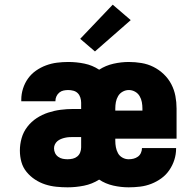

<svg xmlns="http://www.w3.org/2000/svg" viewBox="-20 -793 840 821"><path d="M269 8Q245 8 220.5 5.5Q196 3 173 -4.5Q150 -12 129.5 -25.5Q109 -39 93.5 -58Q78 -77 71.5 -100.5Q65 -124 65 -149Q65 -176 72.5 -202.5Q80 -229 97 -251Q114 -273 137 -288Q160 -303 186 -311.5Q212 -320 239 -323.5Q266 -327 293 -327H327V-354Q327 -365 323.5 -376Q320 -387 312.5 -394.5Q305 -402 294 -405Q283 -408 272 -408Q262 -408 252 -406Q242 -404 234 -397.5Q226 -391 221.5 -381.5Q217 -372 217 -362V-360H71V-367Q71 -391 78.5 -414.5Q86 -438 100 -457.5Q114 -477 134 -491Q154 -505 177 -513.5Q200 -522 224 -525Q248 -528 272 -528Q307 -528 341 -521Q375 -514 404 -495Q432 -513 465 -520.5Q498 -528 531 -528Q558 -528 585 -523.5Q612 -519 636 -507Q660 -495 680 -476Q700 -457 712.5 -433Q725 -409 730 -382.5Q735 -356 735 -329V-200H473V-191Q473 -177 475.5 -163.5Q478 -150 484.5 -138Q491 -126 503.5 -119Q516 -112 530 -112Q541 -112 551 -114.5Q561 -117 569.5 -123Q578 -129 582.5 -139Q587 -149 587 -159V-160H733V-158Q733 -133 725.5 -109.5Q718 -86 704 -65.5Q690 -45 670 -30.5Q650 -16 627 -7Q604 2 579.5 5Q555 8 530 8Q497 8 464 0.5Q431 -7 404 -25Q374 -6 339 1Q304 8 269 8ZM473 -320H589V-329Q589 -343 586.5 -356.5Q584 -370 577 -382Q570 -394 557.5 -401Q545 -408 531 -408Q517 -408 504.5 -401Q492 -394 485 -382Q478 -370 475.5 -356.5Q473 -343 473 -329ZM269 -112Q280 -112 291 -114.5Q302 -117 310.5 -124Q319 -131 323 -141.5Q327 -152 327 -163V-207H293Q284 -207 275.5 -206.5Q267 -206 258 -204Q249 -202 240.5 -198.5Q232 -195 225.5 -189.5Q219 -184 215 -176Q211 -168 211 -159Q211 -148 215.5 -138.5Q220 -129 229 -122.5Q238 -116 248.5 -114Q259 -112 269 -112ZM386 -573 323 -627 462 -773 539 -707Z"/></svg>

Font: Iosevka Aile Heavy
Style: Regular
Weight: 900
Designer: Belleve Invis
Foundry: Belleve Invis
Version: Version 31.1.0; ttfautohint (v1.8.4)